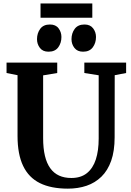

<svg xmlns="http://www.w3.org/2000/svg" viewBox="-20 -1116 782 1144"><path d="M384.5 8Q284 8 217.5 -25Q151 -58 117.8 -127.5Q84.5 -197 84.5 -306V-668L19 -681V-743H321V-681L237 -667V-293Q237 -232 247.8 -187.2Q258.5 -142.5 279.8 -113.2Q301 -84 332.2 -69.8Q363.5 -55.5 405 -55.5Q462 -55.5 498 -84.5Q534 -113.5 551 -166Q568 -218.5 568 -290V-667.5L482.5 -681V-743H731.5V-681L663.5 -668L663 -298Q663 -216.5 642.5 -158.2Q622 -100 584.2 -63.2Q546.5 -26.5 495.8 -9.2Q445 8 384.5 8ZM268.5 -808Q235 -808 217.8 -830.5Q200.5 -853 200.5 -882.5Q200.5 -918 219.5 -944Q238.5 -970 277 -970H278Q312 -970 329 -947.2Q346 -924.5 346 -895.5Q346 -860 327 -834Q308 -808 269.5 -808ZM474.5 -808Q441 -808 423.5 -830.5Q406 -853 406 -882.5Q406 -918 425.2 -944Q444.5 -970 483 -970H484Q517.5 -970 534.8 -947.2Q552 -924.5 552 -895.5Q552 -860 532.8 -834Q513.5 -808 475.5 -808ZM530 -1095.5V-1010.5H221.5V-1095.5Z"/></svg>

Font: Merriweather 20pt
Style: Bold
Weight: 700
Version: Version 2.100